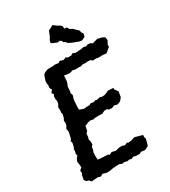

<svg xmlns="http://www.w3.org/2000/svg" viewBox="-209 -965 949 1072"><g transform="rotate(-30 265.5 -429.0)"><path d="M60 3 48 -10 34 -14 25 -26 30 -55 36 -66 34 -81 49 -95 47 -115 44 -133 51 -148 63 -164 59 -174 64 -193 62 -200 70 -217 74 -238 70 -251 78 -261 82 -280 86 -296 87 -307 83 -321 93 -338 96 -355 94 -367 102 -383 107 -404 104 -415 106 -434 104 -448 114 -466 117 -481 114 -496V-511L120 -526L111 -537L124 -552L116 -566L118 -580L116 -599V-610L127 -643L133 -651L146 -658L162 -663H194L206 -665L229 -662L243 -670L251 -666L263 -663L280 -670L290 -663H312L324 -671L340 -664L360 -665L380 -667L395 -670L409 -666L422 -671L441 -669L449 -662L458 -664L484 -671L510 -665L527 -657L531 -637L518 -612L519 -600L504 -588L489 -575L465 -578L453 -577H433L425 -580L402 -578L394 -587L372 -589L363 -587L338 -588L331 -584L312 -585L294 -584L276 -588L262 -583L252 -582L221 -586L220 -570L219 -551L215 -539L208 -521L207 -497L204 -482L209 -468L203 -449L200 -432V-422L198 -401L199 -379L214 -374L226 -370L245 -372H262L273 -378L292 -375L304 -380L309 -377L335 -382L344 -378L363 -379L382 -386L389 -391L426 -389L425 -380L433 -369L441 -358L435 -323L420 -305L399 -297L380 -302L362 -295L339 -298L337 -304H318L300 -295L275 -296L250 -295L244 -292L221 -296L208 -293L184 -283L179 -255L168 -243L166 -220L162 -211L166 -193V-174L156 -163L155 -148L149 -132L148 -111L149 -86L164 -84L179 -83L203 -82L215 -81L221 -75L238 -84L262 -78L280 -83L285 -84L305 -85L321 -79L341 -88V-82L365 -84L372 -87L389 -92L418 -84L438 -78L437 -65L441 -52L432 -20L429 -11L405 0L380 -3L369 4L343 3L329 -1L317 5L300 2L290 5L270 0L255 3L245 -3L232 -4L204 -2L195 -1L180 2L171 3H155L133 -4L117 5L103 0L83 1ZM405 -706 387 -709 376 -714 364 -718 352 -723 343 -727 331 -733 321 -745 312 -749 307 -760 298 -767 282 -764 271 -769 261 -773 247 -780 250 -796 261 -813 266 -827 275 -847 288 -853 306 -863 314 -857 325 -848 342 -839 352 -830 354 -812H368L379 -795L391 -790L400 -782L410 -772L422 -761L425 -747L433 -736L429 -717L410 -707Z"/></g></svg>

Font: Winky Rough
Style: Italic
Weight: 400
Italic angle: -8.97852°
Designer: Simon Atzbach
Foundry: typofactur
Version: Version 1.206